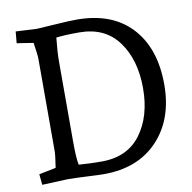

<svg xmlns="http://www.w3.org/2000/svg" viewBox="-80 -795 882 882"><g transform="rotate(-10 360.5 -354.5)"><path d="M334 -715Q499 -715 589 -618Q679 -521 679 -352Q679 -190 586.5 -92Q494 6 334 6Q316 6 257 3Q198 0 165 0L47 5L42 -45L121 -61Q130 -119 130 -137V-568Q130 -586 121 -644L44 -656L49 -710Q113 -707 147 -705Q173 -706 235 -710.5Q297 -715 334 -715ZM335 -655Q270 -655 228 -650Q221 -584 221 -538V-167Q221 -85 228 -57Q280 -53 335 -53Q455 -53 517.5 -137Q580 -221 580 -352Q580 -485 517.5 -570Q455 -655 335 -655Z"/></g></svg>

Font: Andada
Style: Regular
Weight: 400
Designer: Carolina Giovagnoli
Foundry: Carolina Giovagnoli
Version: Version 1.003